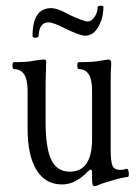

<svg xmlns="http://www.w3.org/2000/svg" viewBox="-20 -624 477 661"><path d="M273 -501Q257 -501 208 -524Q164 -547 147 -547Q115 -547 113 -501Q113 -497 107.5 -495Q102 -493 97 -494.5Q92 -496 92 -500Q92 -596 156 -596Q179 -596 221 -572Q270 -550 281 -550Q295 -550 305.5 -565.5Q316 -581 316 -599Q316 -602 321 -603.5Q326 -605 331 -604Q336 -603 336 -600Q336 -562 318.5 -531.5Q301 -501 273 -501ZM305 17Q297 17 297 -5V-28Q297 -40 293 -40Q289 -40 281 -32Q239 11 194 11Q136 11 105.5 -39Q75 -89 75 -181V-313Q75 -386 28 -386Q23 -386 23 -398Q23 -410 28 -410Q76 -410 97 -415Q120 -419 132 -419Q139 -419 139 -412Q137 -348 137 -340V-205Q137 -115 156.5 -74Q176 -33 220 -33Q297 -33 297 -145V-313Q297 -386 252 -386Q246 -386 246 -398Q246 -410 252 -410Q305 -410 326 -415Q350 -419 354 -419Q363 -419 363 -405Q361 -381 361 -340V-110Q361 -67 367.5 -53Q374 -39 395 -39Q405 -39 416 -43Q420 -43 422 -36Q424 -29 423.5 -22Q423 -15 420 -15Q396 -12 364 -2Q331 7 314 15Q308 17 305 17Z"/></svg>

Font: Junicode Cond Light
Style: Regular
Weight: 300
Width: 3
Designer: Peter S. Baker
Version: Version 2.201